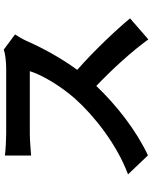

<svg xmlns="http://www.w3.org/2000/svg" viewBox="88 -868 823 1040"><g transform="rotate(-90 500.0 -347.5)"><path d="M834 -678 752 -739C732 -732 692 -726 649 -726C604 -726 348 -726 296 -726C266 -726 205 -729 178 -733V-591C199 -592 254 -598 296 -598C339 -598 594 -598 635 -598C613 -527 552 -428 486 -353C392 -248 237 -126 76 -66L179 42C316 -23 449 -127 555 -238C649 -148 742 -46 807 44L921 -55C862 -127 741 -255 642 -341C709 -432 765 -538 799 -616C808 -636 826 -667 834 -678Z"/></g></svg>

Font: Noto Sans TC
Style: Bold
Weight: 700
Designer: Ryoko NISHIZUKA 西塚涼子 (kana, bopomofo & ideographs); Paul D. Hunt (Latin, Greek & Cyrillic); Sandoll Communications 산돌커뮤니
Foundry: Adobe
Version: Version 2.004;hotconv 1.0.118;makeotfexe 2.5.65603